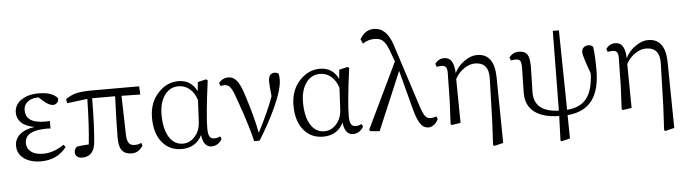

<svg xmlns="http://www.w3.org/2000/svg" viewBox="-55 -1036 5355 1496"><g transform="rotate(-5 2622.5 -288.5)"><path d="M230.5 13.7Q149.4 13.7 98.6 -22.5Q45.9 -59.6 45.9 -123Q45.9 -176.8 86.4 -211.9Q127 -247.1 202.1 -257.8Q134.8 -268.6 98.6 -303.7Q66.4 -335.9 66.4 -380.9Q66.4 -439.5 116.2 -476.6Q168.9 -515.6 256.8 -515.6Q365.2 -515.6 404.3 -463.9Q406.2 -445.3 393.6 -430.7Q380.9 -416 361.3 -416Q332 -416 293 -449.2L252.9 -484.4H251Q201.2 -484.4 169.9 -460.9Q136.7 -436.5 136.7 -393.6Q136.7 -292 288.1 -292Q303.7 -292 325.2 -293.9V-234.4Q322.3 -234.4 318.4 -235.4Q302.7 -236.3 297.9 -236.3Q124 -236.3 124 -138.7Q124 -94.7 157.7 -69.3Q191.4 -43.9 251 -43.9Q335 -43.9 414.1 -99.6L429.7 -81.1Q357.4 13.7 230.5 13.7Z M940.4 13.7Q888.7 13.7 864.3 -16.6Q839.8 -46.9 839.8 -113.3Q839.8 -228.5 848.6 -441.4H668.9Q667 -220.7 655.3 -101.6Q645.5 12.7 551.8 12.7Q527.3 12.7 512.2 0.5Q497.1 -11.7 497.1 -33.2Q497.1 -60.5 518.6 -76.2Q557.6 -83 611.3 -85Q627 -226.6 630.9 -439.5L471.7 -419.9L465.8 -452.1Q506.8 -480.5 549.8 -491.2Q593.8 -502 668 -502H1042L1044.9 -437.5L898.4 -440.4L906.2 -137.7Q907.2 -87.9 923.8 -67.4Q937.5 -49.8 968.8 -49.8Q996.1 -49.8 1019.5 -61.5L1027.3 -40Q994.1 13.7 940.4 13.7Z M1330.1 13.7Q1238.3 13.7 1181.6 -51.8Q1120.1 -122.1 1120.1 -248Q1120.1 -370.1 1194.3 -446.3Q1260.7 -515.6 1349.6 -515.6Q1448.2 -515.6 1493.2 -423.8L1500 -495.1L1565.4 -510.7L1578.1 -502Q1542 -233.4 1542 -128.9Q1542 -82 1554.7 -63.5Q1565.4 -46.9 1590.8 -46.9Q1615.2 -46.9 1636.7 -58.6L1645.5 -36.1Q1614.3 13.7 1563.5 13.7Q1501 13.7 1489.3 -82Q1441.4 13.7 1330.1 13.7ZM1343.8 -27.3Q1397.5 -27.3 1436.5 -71.3Q1477.5 -116.2 1480.5 -186.5L1489.3 -354.5Q1470.7 -413.1 1433.1 -444.3Q1395.5 -475.6 1346.7 -475.6Q1276.4 -475.6 1235.4 -415Q1196.3 -357.4 1196.3 -266.6Q1196.3 -151.4 1238.3 -86.9Q1277.3 -27.3 1343.8 -27.3Z M1897.5 2Q1871.1 -114.3 1800.8 -312.5Q1789.1 -344.7 1783.2 -361.3Q1764.6 -413.1 1748 -433.1Q1731.4 -453.1 1705.1 -453.1Q1693.4 -453.1 1673.8 -449.2L1664.1 -473.6Q1695.3 -510.7 1740.2 -510.7Q1777.3 -510.7 1804.2 -478.5Q1831.1 -446.3 1855.5 -370.1Q1917 -179.7 1938.5 -59.6Q2026.4 -229.5 2062.5 -335Q2053.7 -421.9 2053.7 -450.2Q2053.7 -515.6 2101.6 -515.6Q2122.1 -515.6 2132.8 -504.9Q2137.7 -485.4 2137.7 -460.9Q2137.7 -384.8 2075.2 -247.1Q2023.4 -132.8 1940.4 1Z M2436.5 13.7Q2344.7 13.7 2288.1 -51.8Q2226.6 -122.1 2226.6 -248Q2226.6 -370.1 2300.8 -446.3Q2367.2 -515.6 2456.1 -515.6Q2554.7 -515.6 2599.6 -423.8L2606.4 -495.1L2671.9 -510.7L2684.6 -502Q2648.4 -233.4 2648.4 -128.9Q2648.4 -82 2661.1 -63.5Q2671.9 -46.9 2697.3 -46.9Q2721.7 -46.9 2743.2 -58.6L2752 -36.1Q2720.7 13.7 2669.9 13.7Q2607.4 13.7 2595.7 -82Q2547.9 13.7 2436.5 13.7ZM2450.2 -27.3Q2503.9 -27.3 2543 -71.3Q2584 -116.2 2586.9 -186.5L2595.7 -354.5Q2577.1 -413.1 2539.6 -444.3Q2502 -475.6 2453.1 -475.6Q2382.8 -475.6 2341.8 -415Q2302.7 -357.4 2302.7 -266.6Q2302.7 -151.4 2344.7 -86.9Q2383.8 -27.3 2450.2 -27.3Z M3259.8 13.7Q3226.6 13.7 3204.1 -13.7Q3174.8 -47.9 3151.4 -136.7L3070.3 -445.3L2877.9 9.8L2804.7 2.9L2797.9 -8.8L3043.9 -521.5L3010.7 -612.3Q2989.3 -668.9 2963.9 -690.4Q2941.4 -710 2899.4 -710Q2850.6 -710 2807.6 -681.6L2792 -716.8Q2832 -788.1 2902.3 -788.1Q3001 -788.1 3045.9 -650.4L3205.1 -158.2Q3224.6 -98.6 3241.2 -77.1Q3256.8 -57.6 3281.2 -57.6Q3305.7 -57.6 3329.1 -66.4L3336.9 -44.9Q3325.2 -18.6 3303.7 -2.4Q3282.2 13.7 3259.8 13.7Z M3756.8 202.1 3749 193.4 3758.8 6.8 3768.6 -325.2Q3772.5 -451.2 3662.1 -451.2Q3619.1 -451.2 3576.2 -420.9Q3533.2 -390.6 3507.8 -343.8L3511.7 0L3441.4 10.7L3433.6 2L3442.4 -177.7L3446.3 -398.4Q3446.3 -428.7 3436.5 -441.9Q3426.8 -455.1 3402.3 -455.1Q3389.6 -455.1 3364.3 -451.2L3355.5 -475.6Q3384.8 -513.7 3425.8 -513.7Q3465.8 -513.7 3484.4 -485.4Q3504.9 -456.1 3507.8 -389.6Q3535.2 -446.3 3589.8 -482.4Q3638.7 -515.6 3684.6 -515.6Q3818.4 -515.6 3822.3 -333L3829.1 184.6Z M4285.2 210.9 4275.4 206.1 4282.2 13.7Q4159.2 11.7 4092.8 -37.1Q4022.5 -87.9 4022.5 -187.5Q4022.5 -223.6 4024.4 -292Q4026.4 -353.5 4026.4 -381.8Q4026.4 -423.8 4018.6 -438.5Q4009.8 -454.1 3981.4 -454.1Q3968.8 -454.1 3945.3 -450.2L3935.5 -474.6Q3965.8 -512.7 4009.8 -512.7Q4057.6 -512.7 4076.7 -485.8Q4095.7 -459 4095.7 -391.6Q4095.7 -356.4 4093.8 -295.9Q4090.8 -229.5 4090.8 -187.5Q4090.8 -34.2 4283.2 -28.3L4290 -651.4H4337.9L4347.7 -29.3Q4448.2 -36.1 4498 -96.7Q4550.8 -160.2 4555.7 -294.9Q4554.7 -298.8 4551.8 -306.6Q4503.9 -439.5 4503.9 -463.9Q4503.9 -489.3 4519.5 -502.9Q4534.2 -515.6 4554.7 -515.6Q4582 -515.6 4592.8 -499Q4602.5 -432.6 4602.5 -324.2Q4603.5 -163.1 4540 -80.1Q4476.6 2 4347.7 12.7L4350.6 195.3Z M5094.7 202.1 5086.9 193.4 5096.7 6.8 5106.4 -325.2Q5110.4 -451.2 5000 -451.2Q4957 -451.2 4914.1 -420.9Q4871.1 -390.6 4845.7 -343.8L4849.6 0L4779.3 10.7L4771.5 2L4780.3 -177.7L4784.2 -398.4Q4784.2 -428.7 4774.4 -441.9Q4764.6 -455.1 4740.2 -455.1Q4727.5 -455.1 4702.1 -451.2L4693.4 -475.6Q4722.7 -513.7 4763.7 -513.7Q4803.7 -513.7 4822.3 -485.4Q4842.8 -456.1 4845.7 -389.6Q4873 -446.3 4927.7 -482.4Q4976.6 -515.6 5022.5 -515.6Q5156.2 -515.6 5160.2 -333L5167 184.6Z"/></g></svg>

Font: Bpmf GenYo Min R
Style: R
Weight: 400
Foundry: But Ko
Version: Version 1.320